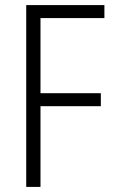

<svg xmlns="http://www.w3.org/2000/svg" viewBox="-20 -734 448 754"><path d="M139 0H83V-714H390V-663H139V-368H376V-317H139Z"/></svg>

Font: Noto Sans Khmer Condensed Light
Style: Regular
Weight: 300
Width: 3
Designer: Danh Hong and the Monotype Design Team
Foundry: Monotype Imaging Inc.
Version: Version 2.004; ttfautohint (v1.8.4.7-5d5b)